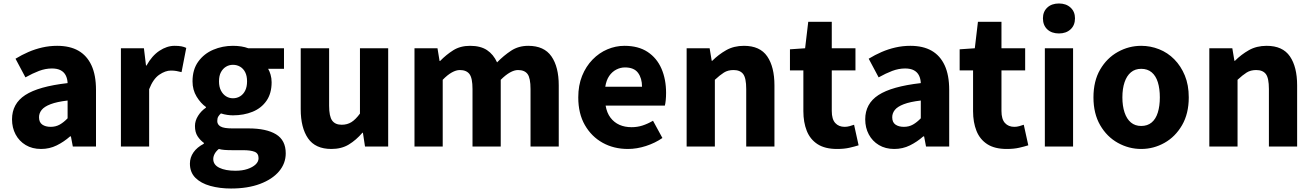

<svg xmlns="http://www.w3.org/2000/svg" viewBox="-20 -841 7534 1102"><path d="M216 14Q165 14 127.5 -8.5Q90 -31 69.5 -69.5Q49 -108 49 -156Q49 -246 125 -295.5Q201 -345 368 -364Q367 -389 357.5 -408Q348 -427 328.5 -437.5Q309 -448 278 -448Q241 -448 204 -434Q167 -420 126 -397L69 -504Q105 -526 143 -542.5Q181 -559 222.5 -568.5Q264 -578 308 -578Q381 -578 430 -550Q479 -522 505 -466Q531 -410 531 -325V0H398L387 -58H382Q347 -27 305.5 -6.5Q264 14 216 14ZM271 -113Q300 -113 323 -126Q346 -139 368 -162V-264Q307 -257 270.5 -243Q234 -229 219 -210Q204 -191 204 -168Q204 -139 222.5 -126Q241 -113 271 -113Z M674 0V-564H806L818 -465H821Q852 -521 895 -549.5Q938 -578 982 -578Q1006 -578 1021.5 -575Q1037 -572 1049 -566L1022 -427Q1006 -431 992.5 -433.5Q979 -436 961 -436Q929 -436 894 -412Q859 -388 836 -329V0Z M1306 241Q1241 241 1187 226Q1133 211 1101.5 179.5Q1070 148 1070 98Q1070 63 1090.5 33.5Q1111 4 1150 -16V-21Q1129 -36 1114 -59Q1099 -82 1099 -118Q1099 -148 1117 -176.5Q1135 -205 1162 -223V-227Q1132 -248 1108.5 -286.5Q1085 -325 1085 -374Q1085 -442 1118 -487.5Q1151 -533 1204 -555.5Q1257 -578 1317 -578Q1342 -578 1364.5 -574.5Q1387 -571 1405 -564H1610V-446H1519Q1527 -433 1533 -412.5Q1539 -392 1539 -369Q1539 -305 1509.5 -262.5Q1480 -220 1429.5 -199.5Q1379 -179 1317 -179Q1302 -179 1284.5 -181.5Q1267 -184 1248 -190Q1238 -181 1232.5 -171.5Q1227 -162 1227 -146Q1227 -126 1246 -115Q1265 -104 1313 -104H1406Q1509 -104 1564.5 -70Q1620 -36 1620 39Q1620 97 1581.5 142.5Q1543 188 1472.5 214.5Q1402 241 1306 241ZM1317 -277Q1340 -277 1358.5 -288.5Q1377 -300 1387.5 -321.5Q1398 -343 1398 -374Q1398 -405 1387.5 -426Q1377 -447 1358.5 -458Q1340 -469 1317 -469Q1295 -469 1277 -458Q1259 -447 1248 -426.5Q1237 -406 1237 -374Q1237 -343 1248 -321.5Q1259 -300 1277 -288.5Q1295 -277 1317 -277ZM1331 139Q1371 139 1400.5 129Q1430 119 1447 103Q1464 87 1464 67Q1464 39 1441 30Q1418 21 1376 21H1315Q1287 21 1268.5 19.5Q1250 18 1236 14Q1220 27 1212 42Q1204 57 1204 72Q1204 105 1239 122Q1274 139 1331 139Z M1882 14Q1790 14 1748 -47Q1706 -108 1706 -214V-564H1869V-234Q1869 -173 1886.5 -149Q1904 -125 1941 -125Q1973 -125 1997 -140Q2021 -155 2046 -189V-564H2208V0H2075L2063 -79H2060Q2024 -37 1982 -11.5Q1940 14 1882 14Z M2359 0V-564H2491L2503 -491H2506Q2541 -527 2581.5 -552.5Q2622 -578 2678 -578Q2738 -578 2775 -553.5Q2812 -529 2833 -483Q2871 -522 2913.5 -550Q2956 -578 3012 -578Q3103 -578 3145 -517.5Q3187 -457 3187 -351V0H3025V-330Q3025 -393 3008 -416Q2991 -439 2953 -439Q2932 -439 2907 -425Q2882 -411 2854 -383V0H2692V-330Q2692 -393 2674.5 -416Q2657 -439 2619 -439Q2598 -439 2573 -425Q2548 -411 2521 -383V0Z M3584 14Q3503 14 3439 -21.5Q3375 -57 3337 -123Q3299 -189 3299 -282Q3299 -351 3321 -405.5Q3343 -460 3381 -499Q3419 -538 3466.5 -558Q3514 -578 3564 -578Q3644 -578 3697 -543Q3750 -508 3776.5 -447Q3803 -386 3803 -308Q3803 -285 3801 -265.5Q3799 -246 3796 -235H3456Q3463 -193 3484 -165.5Q3505 -138 3535.5 -124.5Q3566 -111 3605 -111Q3638 -111 3667.5 -120.5Q3697 -130 3728 -148L3782 -49Q3740 -20 3687.5 -3Q3635 14 3584 14ZM3454 -343H3665Q3665 -392 3642 -423Q3619 -454 3567 -454Q3541 -454 3517 -441.5Q3493 -429 3476.5 -405Q3460 -381 3454 -343Z M3921 0V-564H4053L4065 -492H4068Q4104 -528 4148 -553Q4192 -578 4250 -578Q4342 -578 4383.5 -517.5Q4425 -457 4425 -351V0H4263V-330Q4263 -393 4245.5 -416Q4228 -439 4190 -439Q4158 -439 4135 -424.5Q4112 -410 4083 -383V0Z M4784 14Q4715 14 4672.5 -13.5Q4630 -41 4610.5 -90Q4591 -139 4591 -203V-437H4514V-558L4601 -564L4619 -716H4754V-564H4890V-437H4754V-204Q4754 -157 4774 -135Q4794 -113 4828 -113Q4842 -113 4856.5 -117Q4871 -121 4882 -125L4908 -7Q4886 0 4855.5 7Q4825 14 4784 14Z M5113 14Q5062 14 5024.5 -8.5Q4987 -31 4966.5 -69.5Q4946 -108 4946 -156Q4946 -246 5022 -295.5Q5098 -345 5265 -364Q5264 -389 5254.5 -408Q5245 -427 5225.5 -437.5Q5206 -448 5175 -448Q5138 -448 5101 -434Q5064 -420 5023 -397L4966 -504Q5002 -526 5040 -542.5Q5078 -559 5119.5 -568.5Q5161 -578 5205 -578Q5278 -578 5327 -550Q5376 -522 5402 -466Q5428 -410 5428 -325V0H5295L5284 -58H5279Q5244 -27 5202.5 -6.5Q5161 14 5113 14ZM5168 -113Q5197 -113 5220 -126Q5243 -139 5265 -162V-264Q5204 -257 5167.5 -243Q5131 -229 5116 -210Q5101 -191 5101 -168Q5101 -139 5119.5 -126Q5138 -113 5168 -113Z M5758 14Q5689 14 5646.5 -13.5Q5604 -41 5584.5 -90Q5565 -139 5565 -203V-437H5488V-558L5575 -564L5593 -716H5728V-564H5864V-437H5728V-204Q5728 -157 5748 -135Q5768 -113 5802 -113Q5816 -113 5830.5 -117Q5845 -121 5856 -125L5882 -7Q5860 0 5829.5 7Q5799 14 5758 14Z M5977 0V-564H6139V0ZM6058 -649Q6016 -649 5991 -672.5Q5966 -696 5966 -736Q5966 -774 5991 -797.5Q6016 -821 6058 -821Q6099 -821 6124.5 -797.5Q6150 -774 6150 -736Q6150 -696 6124.5 -672.5Q6099 -649 6058 -649Z M6530 14Q6459 14 6396 -21Q6333 -56 6294.5 -122.5Q6256 -189 6256 -282Q6256 -376 6294.5 -442Q6333 -508 6396 -543Q6459 -578 6530 -578Q6583 -578 6632.5 -558.5Q6682 -539 6720 -500.5Q6758 -462 6780.5 -407.5Q6803 -353 6803 -282Q6803 -189 6764.5 -122.5Q6726 -56 6663.5 -21Q6601 14 6530 14ZM6530 -118Q6566 -118 6590 -138Q6614 -158 6625.5 -195.5Q6637 -233 6637 -282Q6637 -332 6625.5 -369Q6614 -406 6590 -426Q6566 -446 6530 -446Q6495 -446 6471 -426Q6447 -406 6434.5 -369Q6422 -332 6422 -282Q6422 -233 6434.5 -195.5Q6447 -158 6471 -138Q6495 -118 6530 -118Z M6921 0V-564H7053L7065 -492H7068Q7104 -528 7148 -553Q7192 -578 7250 -578Q7342 -578 7383.5 -517.5Q7425 -457 7425 -351V0H7263V-330Q7263 -393 7245.5 -416Q7228 -439 7190 -439Q7158 -439 7135 -424.5Q7112 -410 7083 -383V0Z"/></svg>

Font: Noto Sans SC Thin ExtraBold
Style: Regular
Weight: 800
Version: Version 2.004-H2;hotconv 1.0.118;makeotfexe 2.5.65603